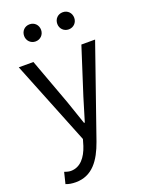

<svg xmlns="http://www.w3.org/2000/svg" viewBox="-181 -852 883 1170"><g transform="rotate(-20 260.5 -266.5)"><path d="M101 234C209 234 265 152 303 45L508 -543H419L322 -241C307 -193 291 -138 276 -89H271C254 -138 235 -194 219 -241L108 -543H13L231 1L219 42C197 109 158 159 96 159C82 159 66 154 55 150L37 223C54 230 75 234 101 234ZM164 -656C196 -656 219 -681 219 -711C219 -743 196 -767 164 -767C132 -767 109 -743 109 -711C109 -681 132 -656 164 -656ZM379 -656C411 -656 434 -681 434 -711C434 -743 411 -767 379 -767C347 -767 324 -743 324 -711C324 -681 347 -656 379 -656Z"/></g></svg>

Font: Noto Sans CJK KR Regular
Style: Regular
Weight: 400
Designer: Ryoko NISHIZUKA (kana & ideographs); Paul D. Hunt (Latin, Greek & Cyrillic); Wenlong ZHANG (bopomofo); Sandoll Communica
Foundry: Adobe Systems Incorporated
Version: Version 1.004;PS 1.004;hotconv 1.0.82;makeotf.lib2.5.63406